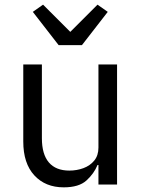

<svg xmlns="http://www.w3.org/2000/svg" viewBox="-20 -793 608 825"><path d="M403 0V-84H399Q384 -47 351.5 -17.5Q319 12 254 12Q175 12 127.5 -39.5Q80 -91 80 -185V-516H160V-199Q160 -130 190 -95Q220 -60 278 -60Q310 -60 338.5 -70.5Q367 -81 385 -103Q403 -125 403 -159V-516H483V0ZM332 -599H232L121 -742L165 -773L282 -656L399 -773L443 -742Z"/></svg>

Font: IBM Plex Sans
Style: Regular
Weight: 400
Designer: Mike Abbink, Paul van der Laan, Pieter van Rosmalen
Foundry: Bold Monday
Version: Version 3.201